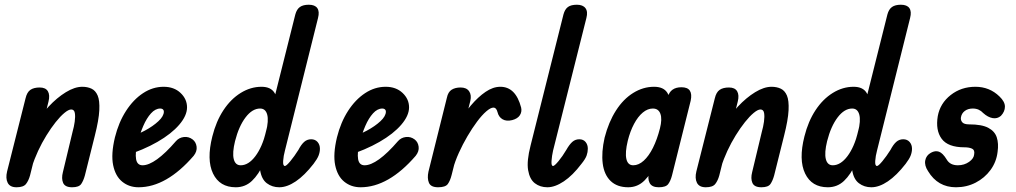

<svg xmlns="http://www.w3.org/2000/svg" viewBox="-20 -792 4295 812"><path d="M285 0Q255 0 247 -18.5Q239 -37 246 -64L287 -235Q293 -256 296 -277.5Q299 -299 296.5 -314Q294 -329 281 -329Q270 -329 252.5 -314.5Q235 -300 215.5 -275.5Q196 -251 176.5 -219.5Q157 -188 141 -153.5Q125 -119 115 -86L122 -255Q150 -303 185.5 -341Q221 -379 258.5 -402Q296 -425 328 -425Q350 -425 367 -417Q384 -409 393 -388Q402 -367 400 -326Q398 -285 381 -218L339 -50Q333 -28 323.5 -14Q314 0 285 0ZM50 0Q22 0 12.5 -19Q3 -38 10 -67L88 -376Q94 -402 108.5 -412Q123 -422 148 -422Q173 -422 182.5 -406Q192 -390 185 -362L107 -50Q101 -28 90 -14Q79 0 50 0Z M566 0Q526 0 497 -23.5Q468 -47 458.5 -93.5Q449 -140 466 -211Q482 -275 513 -323Q544 -371 585 -398Q626 -425 672 -425Q716 -425 743.5 -399Q771 -373 771 -338Q771 -303 738 -264.5Q705 -226 646 -192Q587 -158 508 -133L521 -212Q558 -221 592.5 -239.5Q627 -258 650 -279.5Q673 -301 673 -320Q673 -326 669 -329.5Q665 -333 658 -333Q637 -333 618.5 -312.5Q600 -292 586 -259.5Q572 -227 562 -190Q551 -145 555.5 -119Q560 -93 583 -93Q609 -93 644.5 -118.5Q680 -144 724 -195Q737 -210 757.5 -212.5Q778 -215 795 -202Q809 -191 811.5 -171.5Q814 -152 799 -133Q742 -67 683.5 -33.5Q625 0 566 0Z M1161 0Q1131 0 1108.5 -17Q1086 -34 1080 -72.5Q1074 -111 1090 -177L1229 -731Q1235 -753 1248.5 -762.5Q1262 -772 1286 -772Q1312 -772 1322 -757.5Q1332 -743 1325 -716L1185 -155Q1179 -133 1177.5 -111.5Q1176 -90 1185 -90Q1191 -90 1208 -110.5Q1225 -131 1242 -158Q1254 -181 1266.5 -192Q1279 -203 1296 -203Q1313 -203 1323 -191.5Q1333 -180 1333 -163Q1333 -149 1327.5 -134.5Q1322 -120 1306 -99Q1268 -50 1231 -25Q1194 0 1161 0ZM977 0Q909 0 881 -58Q853 -116 878 -215Q894 -279 925 -326Q956 -373 998 -399Q1040 -425 1086 -425Q1126 -425 1141.5 -398.5Q1157 -372 1154 -325Q1151 -278 1135 -215Q1118 -151 1096 -102.5Q1074 -54 1045.5 -27Q1017 0 977 0ZM998 -93Q1031 -93 1060 -131.5Q1089 -170 1105 -235Q1117 -282 1110 -307.5Q1103 -333 1080 -333Q1047 -333 1018.5 -295.5Q990 -258 974 -195Q962 -146 968.5 -119.5Q975 -93 998 -93Z M1505 0Q1465 0 1436 -23.5Q1407 -47 1397.5 -93.5Q1388 -140 1405 -211Q1421 -275 1452 -323Q1483 -371 1524 -398Q1565 -425 1611 -425Q1655 -425 1682.5 -399Q1710 -373 1710 -338Q1710 -303 1677 -264.5Q1644 -226 1585 -192Q1526 -158 1447 -133L1460 -212Q1497 -221 1531.5 -239.5Q1566 -258 1589 -279.5Q1612 -301 1612 -320Q1612 -326 1608 -329.5Q1604 -333 1597 -333Q1576 -333 1557.5 -312.5Q1539 -292 1525 -259.5Q1511 -227 1501 -190Q1490 -145 1494.5 -119Q1499 -93 1522 -93Q1548 -93 1583.5 -118.5Q1619 -144 1663 -195Q1676 -210 1696.5 -212.5Q1717 -215 1734 -202Q1748 -191 1750.5 -171.5Q1753 -152 1738 -133Q1681 -67 1622.5 -33.5Q1564 0 1505 0Z M1833 0Q1802 0 1794 -19Q1786 -38 1792 -66L1870 -379Q1875 -403 1890 -412.5Q1905 -422 1928 -422Q1953 -422 1964 -406Q1975 -390 1969 -365L1890 -52Q1884 -28 1874 -14Q1864 0 1833 0ZM1895 -75 1912 -260Q1940 -309 1971 -345.5Q2002 -382 2033.5 -403.5Q2065 -425 2096 -425Q2161 -425 2184 -337Q2188 -319 2178.5 -304.5Q2169 -290 2146 -284Q2122 -278 2105.5 -287.5Q2089 -297 2084 -318Q2079 -337 2067 -337Q2055 -337 2036.5 -321Q2018 -305 1997.5 -277.5Q1977 -250 1957 -216Q1937 -182 1920.5 -145.5Q1904 -109 1895 -75Z M2295 0Q2264 0 2242 -17Q2220 -34 2213.5 -72.5Q2207 -111 2224 -177L2363 -731Q2369 -753 2382 -762.5Q2395 -772 2420 -772Q2445 -772 2456 -757.5Q2467 -743 2460 -716L2319 -155Q2314 -133 2312.5 -111.5Q2311 -90 2319 -90Q2325 -90 2342 -110.5Q2359 -131 2375 -158Q2388 -181 2400.5 -192Q2413 -203 2430 -203Q2447 -203 2456.5 -191.5Q2466 -180 2466 -163Q2466 -149 2461 -134.5Q2456 -120 2439 -99Q2402 -50 2364.5 -25Q2327 0 2295 0Z M2637 0Q2590 0 2562.5 -26.5Q2535 -53 2529 -100.5Q2523 -148 2537 -210Q2554 -276 2585 -324.5Q2616 -373 2658 -399Q2700 -425 2746 -425Q2786 -425 2802 -400Q2818 -375 2816 -331Q2814 -287 2798 -229Q2779 -161 2757 -109.5Q2735 -58 2706 -29Q2677 0 2637 0ZM2658 -93Q2681 -93 2702.5 -112.5Q2724 -132 2741.5 -167Q2759 -202 2771 -249Q2781 -288 2773 -310.5Q2765 -333 2741 -333Q2719 -333 2698.5 -316Q2678 -299 2661.5 -268Q2645 -237 2635 -197Q2623 -147 2629 -120Q2635 -93 2658 -93ZM2766 0Q2737 0 2727.5 -18Q2718 -36 2725 -65L2804 -381Q2815 -423 2862 -423Q2888 -423 2897.5 -408.5Q2907 -394 2901 -366L2822 -50Q2816 -27 2806 -13.5Q2796 0 2766 0Z M3200 0Q3170 0 3162 -18.5Q3154 -37 3161 -64L3202 -235Q3208 -256 3211 -277.5Q3214 -299 3211.5 -314Q3209 -329 3196 -329Q3185 -329 3167.5 -314.5Q3150 -300 3130.5 -275.5Q3111 -251 3091.5 -219.5Q3072 -188 3056 -153.5Q3040 -119 3030 -86L3037 -255Q3065 -303 3100.5 -341Q3136 -379 3173.5 -402Q3211 -425 3243 -425Q3265 -425 3282 -417Q3299 -409 3308 -388Q3317 -367 3315 -326Q3313 -285 3296 -218L3254 -50Q3248 -28 3238.5 -14Q3229 0 3200 0ZM2965 0Q2937 0 2927.5 -19Q2918 -38 2925 -67L3003 -376Q3009 -402 3023.5 -412Q3038 -422 3063 -422Q3088 -422 3097.5 -406Q3107 -390 3100 -362L3022 -50Q3016 -28 3005 -14Q2994 0 2965 0Z M3665 0Q3635 0 3612.5 -17Q3590 -34 3584 -72.5Q3578 -111 3594 -177L3733 -731Q3739 -753 3752.5 -762.5Q3766 -772 3790 -772Q3816 -772 3826 -757.5Q3836 -743 3829 -716L3689 -155Q3683 -133 3681.5 -111.5Q3680 -90 3689 -90Q3695 -90 3712 -110.5Q3729 -131 3746 -158Q3758 -181 3770.5 -192Q3783 -203 3800 -203Q3817 -203 3827 -191.5Q3837 -180 3837 -163Q3837 -149 3831.5 -134.5Q3826 -120 3810 -99Q3772 -50 3735 -25Q3698 0 3665 0ZM3481 0Q3413 0 3385 -58Q3357 -116 3382 -215Q3398 -279 3429 -326Q3460 -373 3502 -399Q3544 -425 3590 -425Q3630 -425 3645.5 -398.5Q3661 -372 3658 -325Q3655 -278 3639 -215Q3622 -151 3600 -102.5Q3578 -54 3549.5 -27Q3521 0 3481 0ZM3502 -93Q3535 -93 3564 -131.5Q3593 -170 3609 -235Q3621 -282 3614 -307.5Q3607 -333 3584 -333Q3551 -333 3522.5 -295.5Q3494 -258 3478 -195Q3466 -146 3472.5 -119.5Q3479 -93 3502 -93Z M4023 0Q3946 0 3905 -68Q3889 -92 3893 -113.5Q3897 -135 3917 -146Q3935 -156 3951 -150.5Q3967 -145 3984 -117Q3998 -93 4031 -93Q4058 -93 4078.5 -107.5Q4099 -122 4100 -140Q4103 -158 4090.5 -163.5Q4078 -169 4059 -169Q3989 -169 3962.5 -205Q3936 -241 3946 -301Q3956 -355 4000.5 -390Q4045 -425 4105 -425Q4165 -425 4207 -384Q4230 -362 4230 -341Q4230 -320 4213 -302Q4198 -289 4178 -292.5Q4158 -296 4138 -314Q4130 -323 4119 -328Q4108 -333 4094 -333Q4074 -333 4060.5 -323Q4047 -313 4044 -296Q4042 -284 4049.5 -275Q4057 -266 4079 -266Q4132 -266 4159.5 -251.5Q4187 -237 4195.5 -211Q4204 -185 4199 -150Q4194 -107 4169 -73Q4144 -39 4106 -19.5Q4068 0 4023 0Z"/></svg>

Font: Edu TAS Beginner SemiBold
Style: Regular
Weight: 600
Version: Version 1.003